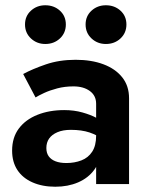

<svg xmlns="http://www.w3.org/2000/svg" viewBox="-20 -699 566 729"><path d="M156 -137Q156 -158 166.5 -173Q177 -188 198 -197Q219 -206 249 -206Q290 -206 320 -196Q350 -186 378 -165V-228Q369 -239 347 -251Q325 -263 293 -272Q261 -281 224 -281Q167 -281 122 -263Q77 -245 51.5 -211Q26 -177 26 -127Q26 -84 46 -53.5Q66 -23 103.5 -6.5Q141 10 190 10Q238 10 276.5 -6.5Q315 -23 338 -54.5Q361 -86 361 -130L345 -184Q345 -146 330 -123Q315 -100 289 -90Q263 -80 232 -80Q208 -80 191 -86.5Q174 -93 165 -105.5Q156 -118 156 -137ZM115 -329Q126 -336 147.5 -346Q169 -356 197.5 -363.5Q226 -371 259 -371Q297 -371 321 -353.5Q345 -336 345 -305V0H470V-326Q470 -373 444 -405.5Q418 -438 372.5 -455Q327 -472 267 -472Q205 -472 154 -454.5Q103 -437 68 -418ZM305 -606Q305 -574 327.5 -553Q350 -532 382 -532Q415 -532 437.5 -553Q460 -574 460 -606Q460 -638 437.5 -658.5Q415 -679 382 -679Q350 -679 327.5 -658.5Q305 -638 305 -606ZM75 -606Q75 -574 97.5 -553Q120 -532 152 -532Q185 -532 207.5 -553Q230 -574 230 -606Q230 -638 207.5 -658.5Q185 -679 152 -679Q120 -679 97.5 -658.5Q75 -638 75 -606Z"/></svg>

Font: Jost SemiBold
Style: Regular
Weight: 600
Version: Version 3.710